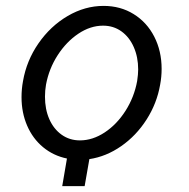

<svg xmlns="http://www.w3.org/2000/svg" viewBox="-20 -534 640 651"><path d="M445 -259Q448.5 -282.5 448.5 -298.5Q448.5 -340.5 433.5 -374.5Q418.5 -408.5 391.5 -427.8Q364.5 -447 329.5 -447Q286.5 -447 245.8 -419.8Q205 -392.5 175.5 -346.8Q146 -301 136 -247Q132.5 -227.5 132.5 -206Q132.5 -163.5 147.2 -130Q162 -96.5 189 -77.2Q216 -58 251 -58Q294 -58 335 -85Q376 -112 405.5 -158.2Q435 -204.5 445 -259ZM331 -514Q388.5 -514 433.2 -486.2Q478 -458.5 503 -409.8Q528 -361 528 -300.5Q528 -273.5 523 -247Q512 -183.5 477 -128.8Q442 -74 391 -38.5Q340 -3 283 5.5L267 97H191L207 3.5Q161 -6 126 -35Q91 -64 72 -108Q53 -152 53 -204.5Q53 -232.5 58 -259Q70 -328.5 110.5 -387Q151 -445.5 209.5 -479.8Q268 -514 331 -514Z"/></svg>

Font: JuliaMono Italic
Style: Regular
Weight: 400
Italic angle: -9°
Monospace: yes
Designer: cormullion
Foundry: corm
Version: Version 0.049; ttfautohint (v1.8.4)